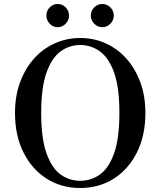

<svg xmlns="http://www.w3.org/2000/svg" viewBox="-20 -928 802 960"><path d="M381 12Q287 12 213.5 -34.5Q140 -81 97.5 -165.5Q55 -250 55 -363Q55 -448 80.5 -517Q106 -586 150.5 -635.5Q195 -685 254.5 -711.5Q314 -738 381 -738Q449 -738 508 -711.5Q567 -685 611.5 -635.5Q656 -586 681.5 -517Q707 -448 707 -363Q707 -250 664.5 -165.5Q622 -81 548.5 -34.5Q475 12 381 12ZM381 -24Q435 -24 479.5 -55.5Q524 -87 550.5 -161.5Q577 -236 577 -363Q577 -491 550.5 -565Q524 -639 479.5 -671Q435 -703 381 -703Q327 -703 283 -671Q239 -639 212.5 -565Q186 -491 186 -363Q186 -236 212.5 -161.5Q239 -87 283 -55.5Q327 -24 381 -24ZM491 -792Q468 -792 451 -809.5Q434 -827 434 -850Q434 -874 451 -891Q468 -908 491 -908Q515 -908 532 -891Q549 -874 549 -850Q549 -827 532 -809.5Q515 -792 491 -792ZM268 -792Q245 -792 228.5 -809.5Q212 -827 212 -850Q212 -874 228.5 -891Q245 -908 268 -908Q292 -908 308.5 -891Q325 -874 325 -850Q325 -827 308.5 -809.5Q292 -792 268 -792Z"/></svg>

Font: Zen Old Mincho
Style: Bold
Weight: 700
Designer: Yoshimichi Ohira
Foundry: Positype
Version: Version 1.500